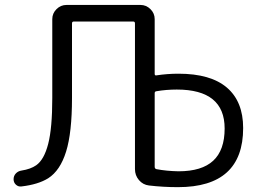

<svg xmlns="http://www.w3.org/2000/svg" viewBox="-20 -773 1053 780"><path d="M585 -19.5Q560.5 -22.5 544.4 -41.5Q528.3 -60.5 528.3 -85.9V-677.7Q528.3 -685.5 521.5 -685.5H279.3Q272.5 -685.5 272.5 -677.7V-375Q272.5 -234.4 248.5 -157.2Q224.6 -80.1 175.8 -48.8Q134.8 -23.4 67.4 -15.6Q54.7 -13.7 44.9 -22.5Q35.2 -31.2 35.2 -44.9Q35.2 -58.6 44.4 -68.4Q53.7 -78.1 67.4 -80.1Q104.5 -85.9 127 -101.6Q159.2 -124 175.8 -188.5Q192.4 -252.9 192.4 -375V-695.3Q192.4 -718.8 209.5 -735.8Q226.6 -752.9 250 -752.9H550.8Q574.2 -752.9 591.3 -735.8Q608.4 -718.8 608.4 -695.3V-472.7Q608.4 -465.8 615.2 -466.8Q660.2 -473.6 705.1 -473.6Q835.9 -473.6 901.9 -417Q967.8 -360.4 967.8 -252.9Q967.8 -12.7 703.1 -12.7Q642.6 -12.7 585 -19.5ZM615.2 -402.3Q608.4 -401.4 608.4 -394.5V-95.7Q608.4 -87.9 615.2 -85.9Q656.2 -78.1 705.1 -77.1Q799.8 -77.1 846.2 -120.1Q892.6 -163.1 892.6 -251Q892.6 -409.2 698.2 -409.2Q655.3 -409.2 615.2 -402.3Z"/></svg>

Font: Gen Jyuu Gothic P Normal
Style: Regular
Weight: 300
Designer: [Source Han Sans]
Ryoko NISHIZUKA  (kana & ideographs); Paul D. Hunt (Latin, Greek & Cyrillic); Wenlong ZHANG  (bopomofo
Version: Version 1.002.20150607